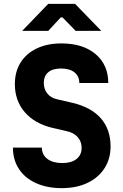

<svg xmlns="http://www.w3.org/2000/svg" viewBox="-20 -965 640 995"><path d="M47 -200H197Q197 -163 225.5 -141.5Q254 -120 303 -120Q350 -120 376.5 -141Q403 -162 403 -199Q403 -231 383 -254Q363 -277 327 -285L253 -302Q160 -324 108.5 -383.5Q57 -443 57 -529Q57 -593 86.5 -640.5Q116 -688 170.5 -714Q225 -740 298 -740Q410 -740 475.5 -684.5Q541 -629 541 -535H391Q391 -570 366 -590Q341 -610 296 -610Q253 -610 230 -590.5Q207 -571 207 -535Q207 -503 225.5 -480Q244 -457 278 -450L356 -432Q453 -409 503 -351.5Q553 -294 553 -206Q553 -142 521.5 -93Q490 -44 433 -17Q376 10 300 10Q224 10 166.5 -16Q109 -42 78 -89.5Q47 -137 47 -200ZM230 -805H95L230 -945H369L505 -805H372L304 -875H295Z"/></svg>

Font: JetBrains Mono Extra Bold
Style: Regular
Weight: 800
Monospace: yes
Designer: Philipp Nurullin, Konstantin Bulenkov
Foundry: JetBrains
Version: 2.002